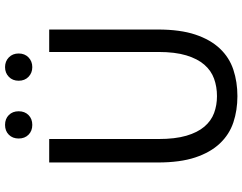

<svg xmlns="http://www.w3.org/2000/svg" viewBox="-120 -828 961 761"><g transform="rotate(-90 360.5 -447.5)"><path d="M360 13Q304 13 256 -3Q208 -19 172.5 -56.5Q137 -94 117 -154Q97 -214 97 -303V-733H190V-300Q190 -234 203 -189.5Q216 -145 239 -118Q262 -91 293 -79.5Q324 -68 360 -68Q397 -68 429 -79.5Q461 -91 484.5 -118Q508 -145 521.5 -189.5Q535 -234 535 -300V-733H624V-303Q624 -214 604 -154Q584 -94 548.5 -56.5Q513 -19 464.5 -3Q416 13 360 13ZM246 -800Q222 -800 207 -815Q192 -830 192 -854Q192 -878 207 -893Q222 -908 246 -908Q270 -908 285 -893Q300 -878 300 -854Q300 -830 285 -815Q270 -800 246 -800ZM475 -800Q452 -800 436.5 -815Q421 -830 421 -854Q421 -878 436.5 -893Q452 -908 475 -908Q498 -908 513.5 -893Q529 -878 529 -854Q529 -830 513.5 -815Q498 -800 475 -800Z"/></g></svg>

Font: SpoqaHanSans-Regular
Style: Regular
Weight: 400
Designer: [Spoqa Han Sans] Dong-huui Kim \uAE40 \uB3D9 \uD718  Younghwa Kang \uAC15 \uC601 \uD654  [Noto Sans] Ryoko NISHIZUKA \u8
Foundry: Spoqa (http://www.spoqa-han-sans.com)
Version: Version 2.000